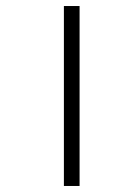

<svg xmlns="http://www.w3.org/2000/svg" viewBox="-20 -617 389 637"><path d="M192 0H244V-597H192Z"/></svg>

Font: Noto Sans Gujarati UI SemiCondensed Light
Style: Regular
Weight: 300
Width: 4
Designer: Jelle Bosma - Monotype Design Team, Universal Thirst
Foundry: Monotype Imaging Inc.
Version: Version 2.106